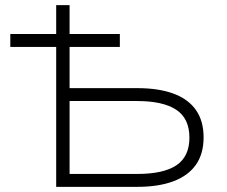

<svg xmlns="http://www.w3.org/2000/svg" viewBox="-20 -725 882 745"><path d="M198 0V-543H20V-593H198V-705H250V-593H445V-543H250V-383H513Q595 -383 652.5 -362Q710 -341 740 -298.5Q770 -256 770 -192Q770 -128 740 -85.5Q710 -43 652.5 -21.5Q595 0 513 0ZM250 -50H511Q615 -50 665 -84Q715 -118 715 -191Q715 -265 664 -299Q613 -333 511 -333H250Z"/></svg>

Font: Nunito Sans 7pt SemiExpanded ExtraLight
Style: Regular
Weight: 250
Width: 6
Designer: Vernon Adams
Foundry: Vernon Adams
Version: Version 3.101;gftools[0.9.27]